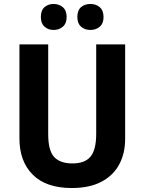

<svg xmlns="http://www.w3.org/2000/svg" viewBox="-20 -938 728 968"><path d="M611 -239Q611 -165 581 -109Q551 -53 491 -21.5Q431 10 342 10Q213 10 145.5 -57Q78 -124 78 -240V-714H223V-262Q223 -178 253.5 -146Q284 -114 345 -114Q408 -114 436.5 -148.5Q465 -183 465 -263V-714H611ZM186 -852Q186 -886 204.5 -902Q223 -918 250 -918Q278 -918 297 -901.5Q316 -885 316 -852Q316 -820 297 -803.5Q278 -787 250 -787Q223 -787 204.5 -803.5Q186 -820 186 -852ZM370 -852Q370 -886 388.5 -902Q407 -918 436 -918Q464 -918 483 -901.5Q502 -885 502 -852Q502 -820 483 -803.5Q464 -787 436 -787Q407 -787 388.5 -803.5Q370 -820 370 -852Z"/></svg>

Font: Noto Sans Gujarati SemiCondensed
Style: Bold
Weight: 700
Width: 4
Designer: Jelle Bosma - Monotype Design Team, Universal Thirst
Foundry: Monotype Imaging Inc.
Version: Version 2.106; ttfautohint (v1.8.4.7-5d5b)